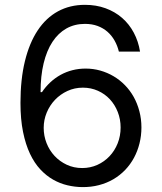

<svg xmlns="http://www.w3.org/2000/svg" viewBox="-20 -757 664 787"><path d="M316.8 9.9Q286.9 9.6 256.6 2.5Q226.2 -4.6 198.2 -20.4Q170.1 -36.2 145.6 -62.3Q121.1 -88.4 103 -126.6Q84.9 -164.8 74.4 -216.4Q63.9 -268.1 63.9 -335.2Q63.9 -431.8 82.2 -506.6Q100.5 -581.3 134.6 -632.6Q168.7 -683.9 217.7 -710.6Q266.7 -737.2 328.1 -737.2Q373.9 -737.2 412.5 -723.2Q451 -709.2 480.3 -683.8Q509.6 -658.4 528.4 -623Q547.2 -587.7 554 -545.5H467.3Q461.3 -570 449.6 -590.7Q437.9 -611.5 420.5 -626.8Q403.1 -642 380 -650.6Q356.9 -659.1 328.1 -659.1Q285.9 -659.1 252.3 -640.3Q218.8 -621.4 195.1 -585.6Q171.5 -549.7 158.9 -497.7Q146.3 -445.7 146.3 -379.3H152Q166.9 -401.6 186.3 -419.6Q205.6 -437.5 228.3 -450.1Q251.1 -462.7 277 -469.3Q302.9 -475.9 331 -475.9Q362.2 -475.9 391.2 -467.7Q420.1 -459.5 445.7 -444.4Q471.2 -429.3 492.2 -407.8Q513.1 -386.4 528.1 -359.6Q543 -332.7 551.3 -301.1Q559.7 -269.5 559.7 -234.4Q559.7 -200.6 551.8 -169.2Q544 -137.8 529.3 -110.4Q514.6 -83.1 493.3 -60.7Q471.9 -38.4 445 -22.5Q418 -6.7 385.7 1.8Q353.3 10.3 316.8 9.9ZM316.8 -68.2Q350.1 -68.2 378.9 -81.1Q407.7 -94.1 429 -116.7Q450.3 -139.2 462.4 -169.6Q474.4 -199.9 474.4 -234.4Q474.4 -268.1 462.7 -297.9Q451 -327.8 430.4 -350Q409.8 -372.2 381.4 -384.9Q353 -397.7 319.6 -397.7Q285.9 -397.7 256.6 -384.2Q227.3 -370.7 205.6 -348Q183.9 -325.3 171.5 -295.5Q159.1 -265.6 159.1 -233Q159.1 -200.3 170.8 -170.5Q182.5 -140.6 203.7 -117.9Q224.8 -95.2 253.7 -81.7Q282.7 -68.2 316.8 -68.2Z"/></svg>

Font: Fast_Sans-Dotted
Style: Regular
Weight: 400
Version: Version 3.018